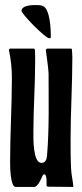

<svg xmlns="http://www.w3.org/2000/svg" viewBox="-20 -739 325 759"><path d="M268 0 270 -2C268 -25 262 -48 261 -72C259 -110 259 -149 259 -187C259 -295 266 -404 266 -512C266 -523 265 -534 264 -545L262 -547H166L161 -542C161 -540 172 -466 172 -449C172 -342 175 -231 166 -125C165 -111 161 -95 144 -95C110 -95 112 -191 112 -216C112 -309 119 -403 119 -496C119 -512 119 -527 118 -543L115 -547H19L15 -542C23 -506 27 -469 27 -432C27 -321 20 -211 20 -100C20 -85 20 0 42 0H115C131 0 144 -36 150 -48L155 -50L159 -48C165 -39 164 -25 164 -15V-5L168 -1ZM181 -591C181 -620 179 -705 148 -716C140 -719 126 -719 118 -719C104 -719 65 -717 65 -696C65 -684 159 -588 174 -588H178Z"/></svg>

Font: DisSenso
Style: Regular
Weight: 400
Version: Version 1.150